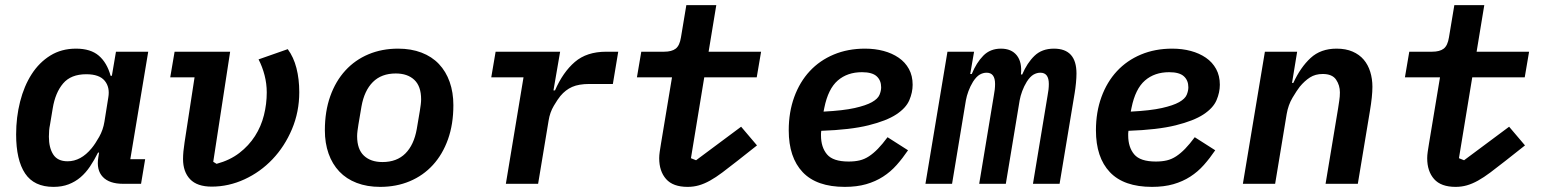

<svg xmlns="http://www.w3.org/2000/svg" viewBox="-20 -718 6040 750"><path d="M189 12Q113 12 78 -40.5Q43 -93 43 -193Q43 -260 58.5 -321Q74 -382 103.5 -428Q133 -474 176.5 -501Q220 -528 277 -528Q334 -528 366 -500.5Q398 -473 412 -422H417L433 -516H559L489 -96H547L531 0H461Q407 0 381.5 -27Q356 -54 364 -103L367 -122H363Q348 -92 331.5 -67.5Q315 -43 294.5 -25.5Q274 -8 248 2Q222 12 189 12ZM244 -88Q296 -88 338 -139Q352 -156 367.5 -183.5Q383 -211 388 -243L403 -337Q410 -377 389 -402.5Q368 -428 317 -428Q257 -428 226.5 -392Q196 -356 186 -295L175 -229Q173 -220 172 -209Q171 -198 171 -184Q171 -141 188 -114.5Q205 -88 244 -88Z M879 -516 813 -86 826 -78Q878 -92 915 -120.5Q952 -149 976 -186.5Q1000 -224 1011 -268Q1022 -312 1022 -357Q1022 -391 1013.5 -424Q1005 -457 990 -486L1104 -526Q1127 -495 1138 -452Q1149 -409 1149 -358Q1149 -281 1120.5 -213.5Q1092 -146 1044.5 -96Q997 -46 935 -17.5Q873 11 807 11Q750 11 722.5 -18Q695 -47 695 -97Q695 -124 701 -162L740 -416H645L662 -516Z M1465 12Q1414 12 1373.5 -3.5Q1333 -19 1305.5 -48Q1278 -77 1263.5 -118Q1249 -159 1249 -209Q1249 -283 1270 -342Q1291 -401 1329 -442.5Q1367 -484 1419.5 -506Q1472 -528 1535 -528Q1586 -528 1626.5 -512.5Q1667 -497 1694.5 -468Q1722 -439 1736.5 -398Q1751 -357 1751 -307Q1751 -233 1730 -174Q1709 -115 1671 -73.5Q1633 -32 1580.5 -10Q1528 12 1465 12ZM1474 -85Q1530 -85 1563.5 -118.5Q1597 -152 1608 -214L1620 -285Q1622 -297 1623.5 -309Q1625 -321 1625 -330Q1625 -381 1598.5 -406Q1572 -431 1526 -431Q1470 -431 1436.5 -397.5Q1403 -364 1392 -302L1380 -231Q1378 -219 1376.5 -207Q1375 -195 1375 -186Q1375 -135 1401.5 -110Q1428 -85 1474 -85Z M1956 0 2025 -416H1899L1916 -516H2168L2142 -365H2148Q2179 -436 2225.5 -476Q2272 -516 2348 -516H2395L2374 -390H2283Q2241 -390 2215 -378.5Q2189 -367 2169 -343Q2159 -331 2143.5 -305Q2128 -279 2123 -247L2082 0Z M2666 12Q2609 12 2582 -18.5Q2555 -49 2555 -100Q2555 -111 2557 -125Q2559 -139 2562 -157L2605 -416H2468L2485 -516H2574Q2604 -516 2619.5 -528Q2635 -540 2640 -572L2661 -698H2778L2748 -516H2953L2936 -416H2731L2679 -100L2699 -92L2875 -223L2937 -150L2861 -90Q2828 -64 2802 -44.5Q2776 -25 2753.5 -12.5Q2731 0 2710 6Q2689 12 2666 12Z M3280 12Q3170 12 3115.5 -45.5Q3061 -103 3061 -209Q3061 -280 3082.5 -339Q3104 -398 3143 -440Q3182 -482 3237 -505Q3292 -528 3359 -528Q3398 -528 3431.5 -519Q3465 -510 3490.5 -492.5Q3516 -475 3530.5 -448.5Q3545 -422 3545 -387Q3545 -357 3532 -326.5Q3519 -296 3481 -271Q3443 -246 3372.5 -228.5Q3302 -211 3188 -207Q3187 -201 3187 -196.5Q3187 -192 3187 -189Q3187 -143 3210.5 -115Q3234 -87 3295 -87Q3319 -87 3338 -91.5Q3357 -96 3374.5 -107.5Q3392 -119 3409.5 -137Q3427 -155 3447 -182L3527 -131Q3506 -100 3482.5 -73.5Q3459 -47 3429.5 -28Q3400 -9 3363.5 1.5Q3327 12 3280 12ZM3347 -436Q3290 -436 3252.5 -403.5Q3215 -371 3200 -297L3197 -282Q3274 -286 3318.5 -296Q3363 -306 3386 -319Q3409 -332 3415.5 -347.5Q3422 -363 3422 -377Q3422 -404 3404.5 -420Q3387 -436 3347 -436Z M3595 0 3681 -516H3785L3770 -429H3776Q3794 -473 3821 -500.5Q3848 -528 3890 -528Q3931 -528 3952 -501.5Q3973 -475 3968 -427H3973Q3992 -472 4021 -500Q4050 -528 4097 -528Q4185 -528 4185 -431Q4185 -415 4183 -394Q4181 -373 4178 -355L4119 0H4015L4072 -344Q4077 -369 4077 -390Q4077 -434 4044 -434Q4030 -434 4017 -426.5Q4004 -419 3991 -399Q3980 -381 3973 -362Q3966 -343 3963 -326L3909 0H3805L3862 -344Q3867 -369 3867 -390Q3867 -434 3834 -434Q3820 -434 3807 -426.5Q3794 -419 3781 -399Q3770 -381 3763 -362Q3756 -343 3753 -326L3699 0Z M4480 12Q4370 12 4315.5 -45.5Q4261 -103 4261 -209Q4261 -280 4282.5 -339Q4304 -398 4343 -440Q4382 -482 4437 -505Q4492 -528 4559 -528Q4598 -528 4631.5 -519Q4665 -510 4690.5 -492.5Q4716 -475 4730.5 -448.5Q4745 -422 4745 -387Q4745 -357 4732 -326.5Q4719 -296 4681 -271Q4643 -246 4572.5 -228.5Q4502 -211 4388 -207Q4387 -201 4387 -196.5Q4387 -192 4387 -189Q4387 -143 4410.5 -115Q4434 -87 4495 -87Q4519 -87 4538 -91.5Q4557 -96 4574.5 -107.5Q4592 -119 4609.5 -137Q4627 -155 4647 -182L4727 -131Q4706 -100 4682.5 -73.5Q4659 -47 4629.5 -28Q4600 -9 4563.5 1.5Q4527 12 4480 12ZM4547 -436Q4490 -436 4452.5 -403.5Q4415 -371 4400 -297L4397 -282Q4474 -286 4518.5 -296Q4563 -306 4586 -319Q4609 -332 4615.5 -347.5Q4622 -363 4622 -377Q4622 -404 4604.5 -420Q4587 -436 4547 -436Z M4835 0 4921 -516H5047L5027 -394H5032Q5060 -455 5099.5 -491.5Q5139 -528 5201 -528Q5237 -528 5263.5 -516.5Q5290 -505 5307 -485Q5324 -465 5332.5 -437.5Q5341 -410 5341 -379Q5341 -342 5331 -283L5284 0H5158L5207 -295Q5209 -309 5211.5 -325Q5214 -341 5214 -357Q5214 -385 5199 -407Q5184 -429 5147 -429Q5118 -429 5097 -415.5Q5076 -402 5057 -379Q5046 -365 5029 -336.5Q5012 -308 5006 -272L4961 0Z M5666 12Q5609 12 5582 -18.5Q5555 -49 5555 -100Q5555 -111 5557 -125Q5559 -139 5562 -157L5605 -416H5468L5485 -516H5574Q5604 -516 5619.5 -528Q5635 -540 5640 -572L5661 -698H5778L5748 -516H5953L5936 -416H5731L5679 -100L5699 -92L5875 -223L5937 -150L5861 -90Q5828 -64 5802 -44.5Q5776 -25 5753.5 -12.5Q5731 0 5710 6Q5689 12 5666 12Z"/></svg>

Font: IBM Plex Mono SemiBold
Style: Italic
Weight: 600
Italic angle: -9°
Monospace: yes
Designer: Mike Abbink, Paul van der Laan, Pieter van Rosmalen
Foundry: Bold Monday
Version: Version 2.3